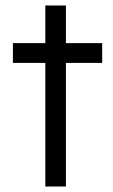

<svg xmlns="http://www.w3.org/2000/svg" viewBox="-20 -679 411 699"><path d="M145 0V-450H27V-522H145V-659H220V-522H352V-450H220V0Z"/></svg>

Font: Lexend Deca Light
Style: Regular
Weight: 300
Designer: Bonnie Shaver-Troup, Thomas Jockin
Foundry: Lexend
Version: Version 1.008; ttfautohint (v1.8.4.7-5d5b)